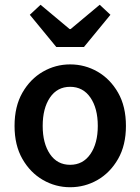

<svg xmlns="http://www.w3.org/2000/svg" viewBox="-20 -773 589 805"><path d="M274 12Q213 12 160 -18.5Q107 -49 74 -106.5Q41 -164 41 -245Q41 -327 74 -384.5Q107 -442 160 -472.5Q213 -503 274 -503Q336 -503 389 -472.5Q442 -442 475 -384.5Q508 -327 508 -245Q508 -164 475 -106.5Q442 -49 389 -18.5Q336 12 274 12ZM274 -82Q328 -82 359 -127Q390 -172 390 -245Q390 -319 359 -364Q328 -409 274 -409Q220 -409 189.5 -364Q159 -319 159 -245Q159 -172 189.5 -127Q220 -82 274 -82ZM216 -576 105 -711 150 -753 272 -651H276L398 -753L443 -711L332 -576Z"/></svg>

Font: Source Sans Pro SemiBold
Style: Regular
Weight: 600
Designer: Paul D. Hunt
Foundry: Adobe Systems Incorporated
Version: Version 2.045;hotconv 1.0.109;makeotfexe 2.5.65596